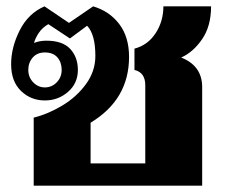

<svg xmlns="http://www.w3.org/2000/svg" viewBox="-20 -584 711 604"><path d="M86 -214Q131 -225 176 -252Q221 -279 250.5 -319.5Q280 -360 280 -408Q280 -476 254 -503L200 -463L132 -508Q113 -497 102 -480.5Q91 -464 87 -449Q105 -456 126 -456Q177 -456 201 -430Q225 -404 225 -364Q225 -322 194 -295Q163 -268 121 -268Q77 -268 46 -298Q15 -328 15 -382Q15 -435 42 -488.5Q69 -542 120 -564L197 -512L273 -564Q324 -549 355 -508.5Q386 -468 386 -405Q386 -271 265 -198V-70H437V-316Q437 -356 403 -364V-431Q445 -442 469.5 -479.5Q494 -517 494 -564H644Q644 -502 616 -461Q588 -420 550 -403Q616 -377 616 -310V0H86ZM174 -364Q174 -388 160.5 -403.5Q147 -419 121 -419Q97 -419 83 -403Q69 -387 69 -364Q69 -341 84.5 -325Q100 -309 121 -309Q143 -309 158.5 -325Q174 -341 174 -364Z"/></svg>

Font: Taviraj Bold
Style: Regular
Weight: 700
Designer: Katatrad Team
Foundry: CadsonDemak
Version: Version 1.030